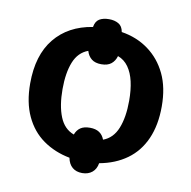

<svg xmlns="http://www.w3.org/2000/svg" viewBox="-74 -662 786 789"><g transform="rotate(10 319.0 -267.0)"><path d="M594 -272Q594 -194 568.5 -136.5Q543 -79 495 -44.5Q447 -10 381 2Q377 27 360.5 40.5Q344 54 319 54Q294 54 278 40.5Q262 27 257 1Q194 -11 146 -45Q98 -79 71.5 -136Q45 -193 45 -272Q45 -390 101.5 -459.5Q158 -529 259 -545Q263 -569 278.5 -578.5Q294 -588 319 -588Q342 -588 358.5 -578.5Q375 -569 379 -545Q443 -535 491.5 -499.5Q540 -464 567 -407.5Q594 -351 594 -272ZM458 -272Q458 -317 450 -352Q442 -387 425 -411Q408 -435 381 -445Q375 -424 360 -412Q345 -400 319 -400Q293 -400 278 -412Q263 -424 257 -445Q216 -430 198 -385Q180 -340 180 -272Q180 -203 198.5 -157Q217 -111 258 -96Q265 -115 279.5 -125Q294 -135 319 -135Q343 -135 358 -125Q373 -115 380 -96Q421 -111 439.5 -157Q458 -203 458 -272Z"/></g></svg>

Font: Noto Sans Display SemiBold
Style: Regular
Weight: 600
Designer: Monotype Design Team
Foundry: Monotype Imaging Inc.
Version: Version 2.003